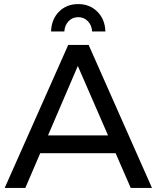

<svg xmlns="http://www.w3.org/2000/svg" viewBox="-20 -920 766 940"><path d="M620 0 546 -170H177L104 0H3L314 -700H414L724 0ZM215 -257H509L361 -597ZM230 -766Q232 -826 269 -863Q306 -900 363 -900Q419 -900 456.5 -863Q494 -826 496 -766H431Q429 -797 410 -816.5Q391 -836 363 -836Q335 -836 316 -816.5Q297 -797 295 -766Z"/></svg>

Font: Montserrat arm2
Style: Regular
Weight: 400
Designer: Julieta Ulanovsky
Foundry: Julieta Ulanovsky
Version: Version 6.000